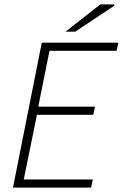

<svg xmlns="http://www.w3.org/2000/svg" viewBox="-20 -853 558 873"><path d="M39 0 170 -659H518L510 -622H205L154 -368H412L404 -331H148L88 -37H402L394 0ZM278 -709 436 -833H498L501 -828L322 -709Z"/></svg>

Font: Source Sans 3 ExtraLight Light
Style: Italic
Weight: 300
Italic angle: -11°
Version: Version 3.052;hotconv 1.1.0;makeotfexe 2.6.0